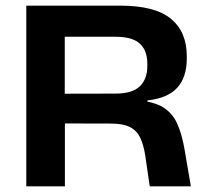

<svg xmlns="http://www.w3.org/2000/svg" viewBox="-20 -659 732 679"><path d="M509.5 0 493.5 -110Q487.5 -148 475.5 -172.8Q463.5 -197.5 439.2 -209.8Q415 -222 372 -222L168.5 -222.5V-327.5L388 -328Q448 -328 474.5 -353.8Q501 -379.5 501 -425.5V-434Q501 -480 474.8 -504.5Q448.5 -529 388 -529H168V-639H405.5Q528 -639 584.2 -592.8Q640.5 -546.5 640.5 -461V-451Q640.5 -386 606.8 -348.8Q573 -311.5 501.5 -304V-285L461.5 -304Q522.5 -300.5 556 -280Q589.5 -259.5 606.2 -222.8Q623 -186 632.5 -131.5L655 0ZM73 0V-639H209V-287.5L209.5 -237V0Z"/></svg>

Font: Anek Gujarati SemiExpanded SemiBold
Style: Regular
Weight: 600
Width: 6
Designer: Mrunmayee Ghaisas (Gujarati), Yesha Goshar (Latin)
Foundry: Ek Type
Version: Version 1.003